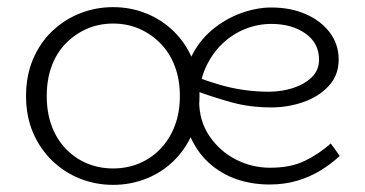

<svg xmlns="http://www.w3.org/2000/svg" viewBox="-20 -504 1023 538"><path d="M297 14Q248 14 204 -3.5Q160 -21 126 -54Q92 -87 72.5 -132.5Q53 -178 53 -235Q53 -292 72.5 -338Q92 -384 126 -416.5Q160 -449 204 -466.5Q248 -484 297 -484Q346 -484 389.5 -466.5Q433 -449 466.5 -416.5Q500 -384 519.5 -338Q539 -292 539 -235Q539 -178 520 -132.5Q501 -87 467.5 -54Q434 -21 390 -3.5Q346 14 297 14ZM297 -32Q337 -32 371 -46.5Q405 -61 430.5 -88Q456 -115 470 -152Q484 -189 484 -235Q484 -281 470 -318Q456 -355 430.5 -381.5Q405 -408 371 -423Q337 -438 297 -438Q257 -438 223 -423Q189 -408 163.5 -381.5Q138 -355 124.5 -318Q111 -281 111 -235Q111 -189 124.5 -152Q138 -115 163.5 -88Q189 -61 223 -46.5Q257 -32 297 -32ZM735 13Q686 13 642.5 -2Q599 -17 565 -48Q531 -79 511.5 -125.5Q492 -172 492 -234Q492 -295 514.5 -342Q537 -389 574 -420Q611 -451 655 -467Q699 -483 740 -483Q794 -483 836.5 -464.5Q879 -446 904 -413Q929 -380 929 -337Q929 -293 901 -263Q873 -233 830 -218Q787 -203 740 -203Q680 -203 628 -217.5Q576 -232 527 -250L526 -290Q560 -277 594 -267Q628 -257 663 -252Q698 -247 733 -247Q768 -247 800 -257Q832 -267 853 -287Q874 -307 874 -337Q874 -383 836 -410Q798 -437 740 -437Q703 -437 667.5 -423Q632 -409 603 -381.5Q574 -354 556 -314Q538 -274 538 -222Q538 -165 567 -122.5Q596 -80 641 -57Q686 -34 737 -34Q794 -34 833.5 -53Q873 -72 907 -102L932 -67Q907 -44 877.5 -26Q848 -8 812.5 2.5Q777 13 735 13Z"/></svg>

Font: BioRhyme ExtraBold Light
Style: Regular
Weight: 300
Version: Version 1.600;gftools[0.9.33]